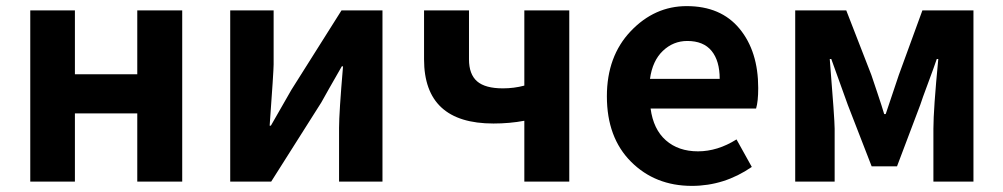

<svg xmlns="http://www.w3.org/2000/svg" viewBox="-20 -594 3282 628"><path d="M79 0V-560H225V-351H429V-560H576V0H429V-223H225V0Z M733 0V-560H875V-383Q875 -362 862 -183H866Q930 -294 933 -300L1097 -560H1231V0H1089V-176Q1089 -225 1102 -377H1098Q1048 -290 1031 -259L867 0Z M1695 0V-199Q1647 -190 1594 -190Q1367 -190 1367 -400V-560H1514V-400Q1514 -351 1540.5 -328Q1567 -305 1625 -305Q1661 -305 1695 -314V-560H1842V0Z M2243 14Q2123 14 2044 -65Q1965 -144 1965 -279Q1965 -410 2043 -492Q2121 -574 2226 -574Q2338 -574 2399 -500Q2460 -426 2460 -306Q2460 -262 2453 -239H2108Q2117 -171 2158 -135Q2199 -99 2263 -99Q2327 -99 2389 -138L2439 -48Q2349 14 2243 14ZM2106 -336H2334Q2334 -395 2307.5 -427.5Q2281 -460 2228 -460Q2182 -460 2148 -427.5Q2114 -395 2106 -336Z M2581 0V-560H2748L2830 -349Q2835 -334 2850 -289.5Q2865 -245 2872 -221H2877Q2914 -330 2920 -349L2997 -560H3164V0H3033V-173Q3033 -236 3049 -401H3044Q3035 -374 3015.5 -322Q2996 -270 2990 -251L2914 -50H2831L2753 -251Q2745 -274 2726 -326Q2707 -378 2699 -401H2694Q2710 -203 2710 -173V0Z"/></svg>

Font: Noto Sans Korean Bold
Style: Bold
Weight: 700
Designer: Ryoko NISHIZUKA  (kana & ideographs); Paul D. Hunt (Latin, Greek & Cyrillic); Wenlong ZHANG  (bopomofo); Sandoll Communi
Foundry: Adobe Systems Incorporated
Version: Version 1.000;PS 1;hotconv 1.0.78;makeotf.lib2.5.61930